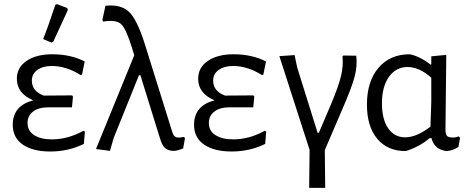

<svg xmlns="http://www.w3.org/2000/svg" viewBox="-20 -729 2289 934"><path d="M249 -705 257 -709 307 -690 310 -680Q250 -551 239 -526L230 -522L190 -539Q214 -599 249 -705ZM225 8Q140 8 91 -25.5Q42 -59 42 -122Q42 -215 142 -241Q62 -274 62 -346Q62 -401 109.5 -433Q157 -465 234 -465Q324 -465 392 -430L379 -366L372 -364Q302 -408 232 -408Q189 -408 162 -389Q135 -370 135 -337Q135 -285 193 -264L331 -265L335 -259L330 -207H216Q168 -207 141 -186.5Q114 -166 114 -131Q114 -92 146.5 -71.5Q179 -51 232 -51Q311 -51 386 -93L393 -89L388 -29Q313 8 225 8Z M515 5 447 -4 633 -460 624 -490Q595 -586 570.5 -610.5Q546 -635 482 -624L478 -632L493 -701Q568 -709 607.5 -671.5Q647 -634 685 -513L818 -87Q824 -67 835.5 -62Q847 -57 873 -63L880 -58L871 -7Q839 6 821 5Q795 3 781.5 -10Q768 -23 758 -57L663 -363H656L533 -58Z M1107 8Q1022 8 973 -25.5Q924 -59 924 -122Q924 -215 1024 -241Q944 -274 944 -346Q944 -401 991.5 -433Q1039 -465 1116 -465Q1206 -465 1274 -430L1261 -366L1254 -364Q1184 -408 1114 -408Q1071 -408 1044 -389Q1017 -370 1017 -337Q1017 -285 1075 -264L1213 -265L1217 -259L1212 -207H1098Q1050 -207 1023 -186.5Q996 -166 996 -131Q996 -92 1028.5 -71.5Q1061 -51 1114 -51Q1193 -51 1268 -93L1275 -89L1270 -29Q1195 8 1107 8Z M1484 185 1486 0 1339 -456 1413 -461 1426 -400 1525 -83H1531L1589 -219Q1627 -309 1639 -359.5Q1651 -410 1646 -454L1650 -459L1713 -458Q1719 -410 1705.5 -357.5Q1692 -305 1645 -197L1560 1L1562 185Z M1954 6Q1865 6 1815 -54Q1765 -114 1765 -220Q1765 -333 1821 -399Q1877 -465 1973 -465Q2023 -455 2074 -415H2078V-455L2151 -462L2147 -98Q2147 -76 2154.5 -68Q2162 -60 2182 -60Q2202 -60 2210 -66L2218 -59L2210 -14Q2184 3 2153 6Q2093 -1 2079 -57H2070Q2021 -15 1954 6ZM1838 -227Q1838 -148 1868.5 -104.5Q1899 -61 1951 -61Q2007 -61 2074 -113L2078 -233V-351Q2020 -403 1962 -403Q1906 -403 1872 -355Q1838 -307 1838 -227Z"/></svg>

Font: Alegreya Sans SC
Style: Regular
Weight: 400
Designer: Juan Pablo del Peral
Foundry: Huerta Tipografica
Version: Version 2.007